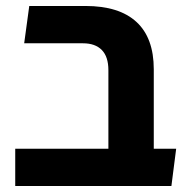

<svg xmlns="http://www.w3.org/2000/svg" viewBox="-20 -623 634 643"><path d="M343 0V-388Q343 -433 321 -455.5Q299 -478 258 -478H61L78 -603H266Q379 -603 437 -549.5Q495 -496 495 -391V-115Q488 -85 468.5 -56Q449 -27 429 0ZM31 0V-125H570L554 0Z"/></svg>

Font: Noto Sans Hebrew Thin
Style: Bold
Weight: 700
Version: Version 3.001